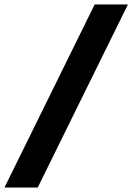

<svg xmlns="http://www.w3.org/2000/svg" viewBox="-97 -777 593 860"><path d="M72 63H-77L327 -757H476Z"/></svg>

Font: Mulish Black
Style: Italic
Weight: 900
Italic angle: -9°
Designer: Vernon Adams
Foundry: Vernon Adams
Version: Version 3.603; ttfautohint (v1.8.3)